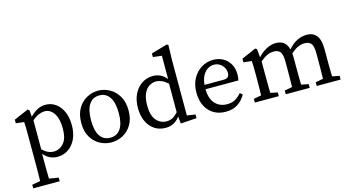

<svg xmlns="http://www.w3.org/2000/svg" viewBox="-98 -1149 3306 1799"><g transform="rotate(-15 1555.0 -250.0)"><path d="M35 239V204L115 190Q116 149 116.5 108.5Q117 68 117 28V-258Q117 -299 116.5 -326Q116 -353 114 -383L35 -392V-427L175 -488L190 -478L196 -413Q267 -488 347 -488Q401 -488 444 -458Q487 -428 512.5 -372.5Q538 -317 538 -239Q538 -162 511 -105.5Q484 -49 437.5 -18Q391 13 332 13Q298 13 264.5 -1Q231 -15 199 -52V27Q199 67 199.5 107.5Q200 148 201 189L292 204V239ZM323 -431Q300 -431 270 -419.5Q240 -408 202 -376V-95Q230 -68 257 -56Q284 -44 312 -44Q368 -44 408 -89Q448 -134 448 -231Q448 -327 413 -379Q378 -431 323 -431Z M857 13Q799 13 746.5 -14.5Q694 -42 661 -97.5Q628 -153 628 -235Q628 -318 661 -374.5Q694 -431 746.5 -459.5Q799 -488 857 -488Q915 -488 967.5 -459.5Q1020 -431 1053.5 -374.5Q1087 -318 1087 -235Q1087 -153 1053.5 -97.5Q1020 -42 967.5 -14.5Q915 13 857 13ZM857 -32Q922 -32 957 -83.5Q992 -135 992 -235Q992 -336 957 -389Q922 -442 857 -442Q792 -442 757.5 -389Q723 -336 723 -235Q723 -135 757.5 -83.5Q792 -32 857 -32Z M1267 -235Q1267 -137 1306.5 -90.5Q1346 -44 1406 -44Q1439 -44 1464.5 -57.5Q1490 -71 1518 -102V-379Q1484 -409 1457 -420Q1430 -431 1405 -431Q1368 -431 1336.5 -410.5Q1305 -390 1286 -346.5Q1267 -303 1267 -235ZM1528 10 1521 -59Q1495 -25 1461.5 -6Q1428 13 1381 13Q1320 13 1274 -18Q1228 -49 1202.5 -104.5Q1177 -160 1177 -233Q1177 -310 1205 -367Q1233 -424 1281 -456Q1329 -488 1390 -488Q1425 -488 1457.5 -474Q1490 -460 1521 -423V-649L1436 -659V-694L1592 -739L1606 -731L1602 -589V-48L1683 -36V0Z M1968 -442Q1940 -442 1911.5 -426Q1883 -410 1862.5 -375Q1842 -340 1836 -282H2018Q2054 -282 2065.5 -297Q2077 -312 2077 -334Q2077 -363 2062.5 -387.5Q2048 -412 2023.5 -427Q1999 -442 1968 -442ZM1967 13Q1866 13 1805 -52.5Q1744 -118 1744 -233Q1744 -310 1775.5 -367Q1807 -424 1859.5 -456Q1912 -488 1974 -488Q2026 -488 2068 -465Q2110 -442 2135 -399.5Q2160 -357 2160 -296Q2160 -279 2158 -264.5Q2156 -250 2153 -240H1834Q1836 -148 1880 -100Q1924 -52 1996 -52Q2044 -52 2076 -71.5Q2108 -91 2135 -122L2159 -103Q2131 -50 2083 -18.5Q2035 13 1967 13Z M2249 0V-36L2323 -50Q2324 -88 2324.5 -132Q2325 -176 2325 -210V-258Q2325 -299 2324.5 -326Q2324 -353 2322 -383L2243 -392V-427L2383 -488L2398 -478L2406 -397Q2441 -437 2488 -462.5Q2535 -488 2581 -488Q2628 -488 2657.5 -466Q2687 -444 2700 -394Q2738 -441 2785 -464.5Q2832 -488 2881 -488Q2942 -488 2975.5 -447Q3009 -406 3009 -313V-210Q3009 -176 3009.5 -132Q3010 -88 3011 -50L3081 -36V0H2849V-36L2923 -50Q2924 -87 2924.5 -131.5Q2925 -176 2925 -210V-297Q2925 -367 2905 -391.5Q2885 -416 2841 -416Q2810 -416 2777.5 -402Q2745 -388 2707 -353Q2708 -342 2708.5 -329.5Q2709 -317 2709 -303V-210Q2709 -176 2709.5 -132Q2710 -88 2711 -50L2781 -36V0H2549V-36L2623 -50Q2624 -87 2624.5 -131.5Q2625 -176 2625 -210V-295Q2625 -363 2606 -389.5Q2587 -416 2543 -416Q2509 -416 2478 -402Q2447 -388 2410 -356V-210Q2410 -177 2410.5 -132.5Q2411 -88 2412 -50L2481 -36V0Z"/></g></svg>

Font: Source Serif Pro
Style: Regular
Weight: 400
Designer: Frank Grießhammer
Foundry: Adobe Systems Incorporated
Version: Version 3.001;hotconv 1.0.111;makeotfexe 2.5.65597